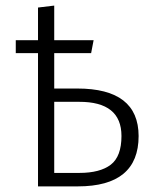

<svg xmlns="http://www.w3.org/2000/svg" viewBox="-20 -663 551 683"><path d="M172.9 -47.9H262.2Q335.9 -47.9 374 -77.1Q412.1 -106.4 412.1 -179.2Q412.1 -301.3 261.2 -300.8H172.9ZM172.9 -348.1H254.9Q472.7 -348.1 473.1 -179.2Q473.1 0 256.8 0H115.2V-474.1H36.1V-520H115.2V-636.2L172.9 -643.1V-520H313L304.2 -474.1H172.9Z"/></svg>

Font: FiraSans-Light
Style: Regular
Weight: 300
Designer: Carrois Corporate & Edenspiekermann AG
Foundry: Carrois Corporate GbR & Edenspiekermann AG
Version: Version 3.106;PS 003.106;hotconv 1.0.70;makeotf.lib2.5.58329